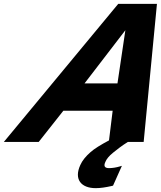

<svg xmlns="http://www.w3.org/2000/svg" viewBox="-20 -737 835 997"><path d="M559 229 567 227 613 124 603 127C583 133 563 136 546 136C524 136 517 126 527 104C533 89 546 73 567 56C588 39 612 20 644 0H726L795 -717H594L0 0H181L309 -162H565L546 -8C503 15 470 35 449 54C426 74 407 97 397 120C363 194 401 240 477 240C502 240 528 236 559 229ZM419 -304 631 -580 590 -304Z"/></svg>

Font: Passageway
Style: BdSuIt
Weight: 700
Foundry: Ascender Corporation
Version: Version 1.11